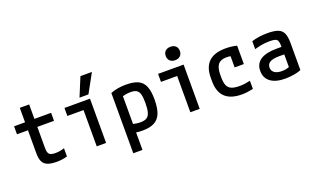

<svg xmlns="http://www.w3.org/2000/svg" viewBox="-97 -1350 3494 2120"><g transform="rotate(-20 1650.0 -290.0)"><path d="M346 10Q251 10 210 -26.5Q169 -63 169 -150V-426H40V-520H169V-690H279V-520H475V-426H279V-176Q279 -124 298 -105Q317 -86 369 -86Q399 -86 425.5 -91Q452 -96 475 -104V-8Q444 2 412 6Q380 10 346 10Z M822 0V-426H632V-520H932V0ZM932 -570H827L918 -790H1053Z M1175 -498Q1251 -530 1358 -530Q1447 -530 1499.5 -505Q1552 -480 1575.5 -423Q1599 -366 1599 -270Q1599 -169 1575 -107.5Q1551 -46 1497.5 -18Q1444 10 1358 10Q1323 10 1291 5.5Q1259 1 1231 -6L1255 -103Q1288 -93 1315.5 -88.5Q1343 -84 1367 -84Q1415 -84 1441.5 -100.5Q1468 -117 1479.5 -157.5Q1491 -198 1491 -268Q1491 -333 1480.5 -369.5Q1470 -406 1445.5 -420.5Q1421 -435 1376 -435Q1348 -435 1320 -430Q1292 -425 1258 -413L1283 -471V210H1175Z M1922 0V-426H1732V-520H2032V0ZM1962 -597Q1924 -597 1901.5 -618.5Q1879 -640 1879 -676Q1879 -713 1901.5 -734Q1924 -755 1962 -755Q2000 -755 2022.5 -734Q2045 -713 2045 -676Q2045 -640 2022.5 -618.5Q2000 -597 1962 -597Z M2526 10Q2264 10 2264 -240V-280Q2264 -530 2526 -530Q2599 -530 2659 -514V-298H2551V-498L2601 -417Q2579 -425 2553.5 -429.5Q2528 -434 2503 -434Q2435 -434 2404.5 -396Q2374 -358 2374 -273V-248Q2374 -186 2388.5 -151Q2403 -116 2438 -101Q2473 -86 2534 -86Q2566 -86 2594.5 -90Q2623 -94 2659 -102V-6Q2628 1 2594.5 5.5Q2561 10 2526 10Z M3036 10Q2924 10 2863.5 -35.5Q2803 -81 2803 -164Q2803 -248 2867 -291Q2931 -334 3058 -334H3166V-246H3057Q2983 -246 2947.5 -226Q2912 -206 2912 -164Q2912 -125 2942.5 -103Q2973 -81 3028 -81Q3059 -81 3088 -88Q3117 -95 3138 -109L3115 -50V-337Q3115 -379 3107.5 -401Q3100 -423 3077.5 -430.5Q3055 -438 3012 -438Q2984 -438 2956.5 -435.5Q2929 -433 2899.5 -427Q2870 -421 2833 -410V-503Q2871 -516 2918.5 -523Q2966 -530 3020 -530Q3098 -530 3142.5 -513Q3187 -496 3205 -454.5Q3223 -413 3223 -340V-22Q3188 -7 3137 1.5Q3086 10 3036 10Z"/></g></svg>

Font: M PLUS Code Latin SemiExpanded Medium
Style: Regular
Weight: 500
Width: 6
Designer: Coji Morishita
Foundry: UNDERFOREST DESIGN
Version: Version 1.002; ttfautohint (v1.8.3)